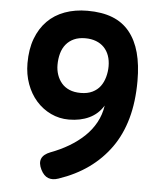

<svg xmlns="http://www.w3.org/2000/svg" viewBox="-53 -786 706 843"><g transform="rotate(5 300.0 -365.0)"><path d="M300 -619Q271 -619 250 -609.5Q229 -600 215 -583Q201 -566 194.5 -542.5Q188 -519 188 -492Q188 -469 195 -448.5Q202 -428 215.5 -412Q229 -396 250 -387Q271 -378 300 -378Q330 -378 351.5 -388.5Q373 -399 386 -416.5Q399 -434 405.5 -457.5Q412 -481 412 -505Q412 -531 404.5 -552Q397 -573 382.5 -588Q368 -603 347 -611Q326 -619 300 -619ZM236 5Q210 14 190.5 6.5Q171 -1 158 -27Q144 -55 152 -75Q160 -95 191 -107Q234 -123 271 -145Q308 -167 337 -194.5Q366 -222 385 -256.5Q404 -291 410 -332Q387 -294 348 -275.5Q309 -257 258 -257Q216 -257 179 -274.5Q142 -292 114.5 -323Q87 -354 71.5 -396.5Q56 -439 56 -488Q56 -550 73.5 -596.5Q91 -643 122.5 -675Q154 -707 199 -723.5Q244 -740 299 -740Q363 -740 409 -722Q455 -704 485 -667Q515 -630 529.5 -576.5Q544 -523 544 -452Q544 -360 523.5 -286.5Q503 -213 463 -157Q423 -101 366.5 -60.5Q310 -20 236 5Z"/></g></svg>

Font: Maple Mono
Style: Bold
Weight: 700
Monospace: yes
Designer: subframe7536
Version: Version 7.200